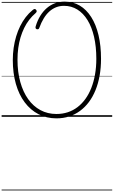

<svg xmlns="http://www.w3.org/2000/svg" viewBox="-20 -1442 1405 2370"><path d="M677 19Q555 19 456 -32Q357 -83 285.5 -178Q214 -273 176 -406Q138 -539 138 -702Q138 -778 148.5 -851.5Q159 -925 179.5 -993Q200 -1061 229.5 -1120.5Q259 -1180 297.5 -1230Q336 -1280 383 -1318Q397 -1330 407.5 -1331Q418 -1332 427 -1319Q435 -1309 432.5 -1299.5Q430 -1290 419 -1280Q376 -1243 340.5 -1197Q305 -1151 278.5 -1096.5Q252 -1042 233.5 -980.5Q215 -919 205.5 -850Q196 -781 196 -705Q196 -553 230.5 -429.5Q265 -306 328 -218Q391 -130 479.5 -82.5Q568 -35 677 -35Q752 -35 817 -56.5Q882 -78 936.5 -119.5Q991 -161 1034 -220.5Q1077 -280 1107 -356Q1137 -432 1153 -523Q1169 -614 1169 -716Q1169 -867 1141 -987.5Q1113 -1108 1060.5 -1193.5Q1008 -1279 934.5 -1324.5Q861 -1370 770 -1370Q718 -1370 673 -1352.5Q628 -1335 589.5 -1300.5Q551 -1266 520 -1215Q489 -1164 465 -1098Q460 -1084 451.5 -1081.5Q443 -1079 432 -1082Q421 -1087 419 -1096.5Q417 -1106 421 -1119Q443 -1191 477.5 -1247Q512 -1303 558 -1342.5Q604 -1382 659.5 -1402Q715 -1422 778 -1422Q882 -1422 964.5 -1373Q1047 -1324 1106 -1231.5Q1165 -1139 1196 -1008.5Q1227 -878 1227 -716Q1227 -605 1209.5 -507.5Q1192 -410 1158.5 -328Q1125 -246 1077 -182Q1029 -118 967.5 -73Q906 -28 833.5 -4.5Q761 19 677 19ZM0 898H1365V908H0ZM0 -20H1365V0H0ZM0 -505H1365V-500H0ZM0 -1418H1365V-1408H0Z"/></svg>

Font: Playwrite FR Trad Guides
Style: Regular
Weight: 400
Designer: Veronika Burian, José Scaglione
Foundry: TypeTogether
Version: Version 1.003